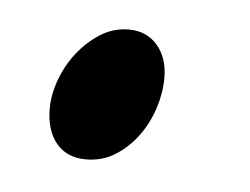

<svg xmlns="http://www.w3.org/2000/svg" viewBox="-27 -150 254 195"><g transform="rotate(5 100.0 -52.5)"><path d="M138.2 -74.2Q138.2 -59.1 133.1 -43.2Q127.9 -27.3 118.4 -14.4Q108.9 -1.5 95.7 6.8Q82.5 15.1 65.9 15.1Q46.4 15.1 35.6 2Q24.9 -11.2 24.9 -33.2Q24.9 -47.4 30.5 -62.7Q36.1 -78.1 46.1 -90.8Q56.2 -103.5 69.3 -111.8Q82.5 -120.1 98.1 -120.1Q116.2 -120.1 127.2 -107.4Q138.2 -94.7 138.2 -74.2Z"/></g></svg>

Font: GentiumAlt
Style: Italic
Weight: 400
Italic angle: -7°
Designer: J. Victor Gaultney
Version: Version 1.02; 2005; OFL release